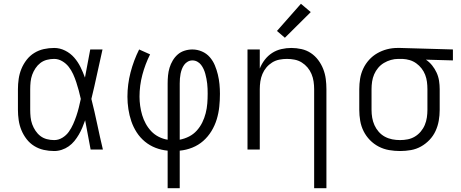

<svg xmlns="http://www.w3.org/2000/svg" viewBox="-20 -792 2440 1017"><path d="M267 8Q239 8 212 2Q185 -4 161.5 -18.5Q138 -33 121 -55Q104 -77 93.5 -102.5Q83 -128 79 -155.5Q75 -183 75 -210V-320Q75 -347 79 -374.5Q83 -402 93.5 -427.5Q104 -453 121 -475Q138 -497 161.5 -511.5Q185 -526 212 -532Q239 -538 267 -538Q297 -538 325 -524Q353 -510 373 -487Q393 -464 406.5 -436.5Q420 -409 430 -381Q437 -418 444 -455.5Q451 -493 458 -530H523Q508 -465 494 -399Q480 -333 464 -268Q481 -201 495 -134Q509 -67 525 0H460Q453 -39 445.5 -77.5Q438 -116 431 -155Q424 -135 416 -116Q408 -97 397.5 -79Q387 -61 374 -45Q361 -29 344 -17Q327 -5 307 1.5Q287 8 267 8ZM267 -50Q290 -50 310.5 -62.5Q331 -75 344.5 -94Q358 -113 367.5 -134.5Q377 -156 384.5 -178Q392 -200 397.5 -222.5Q403 -245 408 -268Q403 -291 397 -313Q391 -335 384 -356.5Q377 -378 367.5 -399Q358 -420 344 -438Q330 -456 309.5 -468Q289 -480 267 -480Q247 -480 228 -475Q209 -470 194 -458.5Q179 -447 168 -430.5Q157 -414 150.5 -396Q144 -378 142 -358.5Q140 -339 140 -320V-210Q140 -191 142 -171.5Q144 -152 150.5 -134Q157 -116 168 -99.5Q179 -83 194 -71.5Q209 -60 228 -55Q247 -50 267 -50Z M868 205V6Q835 3 804 -9Q773 -21 747.5 -42Q722 -63 704 -91Q686 -119 675.5 -150Q665 -181 660 -214Q655 -247 655 -280Q655 -345 671.5 -408.5Q688 -472 717 -530L775 -504Q749 -452 734 -395.5Q719 -339 719 -280Q719 -256 722.5 -231Q726 -206 733 -182.5Q740 -159 752 -137Q764 -115 781 -97Q798 -79 820.5 -67.5Q843 -56 868 -52V-350Q868 -371 870 -392Q872 -413 878 -433Q884 -453 895 -471.5Q906 -490 921.5 -503.5Q937 -517 957.5 -523.5Q978 -530 999 -530Q1025 -530 1049.5 -519.5Q1074 -509 1091 -489.5Q1108 -470 1118 -446Q1128 -422 1134 -397Q1140 -372 1142.5 -346.5Q1145 -321 1145 -295Q1145 -261 1141.5 -227Q1138 -193 1128 -160Q1118 -127 1100 -97.5Q1082 -68 1056.5 -45.5Q1031 -23 998.5 -10Q966 3 932 6V205ZM932 -52Q958 -57 981.5 -69Q1005 -81 1022.5 -100.5Q1040 -120 1051.5 -143.5Q1063 -167 1069.5 -192.5Q1076 -218 1078 -244Q1080 -270 1080 -296Q1080 -309 1079.5 -322.5Q1079 -336 1077.5 -349Q1076 -362 1073.5 -375Q1071 -388 1067.5 -401Q1064 -414 1058.5 -426Q1053 -438 1045 -448.5Q1037 -459 1025 -465.5Q1013 -472 999 -472Q986 -472 974.5 -465.5Q963 -459 955.5 -448.5Q948 -438 943.5 -426Q939 -414 936.5 -401.5Q934 -389 933 -376Q932 -363 932 -350Z M1644 205V-320Q1644 -340 1641 -360.5Q1638 -381 1630 -400Q1622 -419 1609 -434.5Q1596 -450 1578.5 -461Q1561 -472 1540.5 -476Q1520 -480 1500 -480Q1480 -480 1459.5 -476Q1439 -472 1421.5 -461Q1404 -450 1391 -434.5Q1378 -419 1370 -400Q1362 -381 1359 -360.5Q1356 -340 1356 -320V0H1291V-530H1356V-429Q1366 -454 1382.5 -475.5Q1399 -497 1421.5 -511.5Q1444 -526 1470.5 -532Q1497 -538 1523 -538Q1550 -538 1577 -532Q1604 -526 1626.5 -511Q1649 -496 1665.5 -474Q1682 -452 1692 -426.5Q1702 -401 1705.5 -374Q1709 -347 1709 -320V205ZM1489 -592 1447 -628 1574 -772 1626 -728Z M2099 8Q2070 8 2041 3Q2012 -2 1986 -15.5Q1960 -29 1939.5 -50Q1919 -71 1906 -97Q1893 -123 1888 -152Q1883 -181 1883 -210V-320Q1883 -348 1887.5 -375.5Q1892 -403 1904 -428.5Q1916 -454 1935 -475Q1954 -496 1978.5 -510Q2003 -524 2030 -531Q2057 -538 2085 -538Q2089 -538 2092.5 -538Q2096 -538 2100 -538L2379 -530V-472L2236 -476Q2255 -463 2269 -445.5Q2283 -428 2292.5 -407.5Q2302 -387 2305.5 -364.5Q2309 -342 2309 -320V-210Q2309 -181 2304 -152.5Q2299 -124 2287 -98Q2275 -72 2255 -51Q2235 -30 2210 -16Q2185 -2 2156.5 3Q2128 8 2099 8ZM2099 -50Q2120 -50 2140 -54Q2160 -58 2177.5 -68.5Q2195 -79 2208.5 -95Q2222 -111 2230 -130Q2238 -149 2241 -169.5Q2244 -190 2244 -210V-320Q2244 -339 2241.5 -358.5Q2239 -378 2232 -396Q2225 -414 2213 -429.5Q2201 -445 2185 -456.5Q2169 -468 2150.5 -473.5Q2132 -479 2112 -480H2100Q2097 -480 2094.5 -480Q2092 -480 2090 -480Q2070 -480 2050.5 -474.5Q2031 -469 2013.5 -458.5Q1996 -448 1983 -432.5Q1970 -417 1962 -398.5Q1954 -380 1951 -360Q1948 -340 1948 -320V-210Q1948 -189 1951.5 -168.5Q1955 -148 1963.5 -129Q1972 -110 1986 -94Q2000 -78 2018.5 -68Q2037 -58 2057.5 -54Q2078 -50 2099 -50Z"/></svg>

Font: Iosevka Curly Light Extended
Style: Regular
Weight: 300
Width: 7
Monospace: yes
Designer: Belleve Invis
Foundry: Belleve Invis
Version: Version 11.1.0; ttfautohint (v1.8.3)